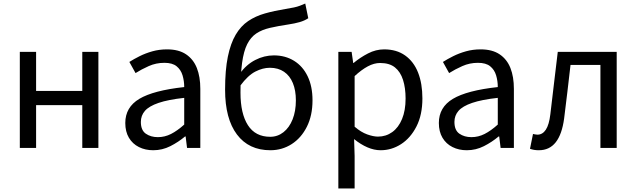

<svg xmlns="http://www.w3.org/2000/svg" viewBox="-20 -836 3597 1085"><path d="M92 0V-543H184V-322H445V-543H536V0H445V-242H184V0Z M846 13Q801 13 765 -5Q729 -23 708.5 -57.5Q688 -92 688 -141Q688 -230 767.5 -277.5Q847 -325 1021 -344Q1021 -379 1011.5 -410.5Q1002 -442 978 -461.5Q954 -481 909 -481Q862 -481 820.5 -462.5Q779 -444 746 -423L711 -486Q736 -502 769 -518.5Q802 -535 841 -546Q880 -557 924 -557Q990 -557 1031.5 -529Q1073 -501 1092.5 -451.5Q1112 -402 1112 -334V0H1037L1029 -65H1026Q988 -33 942.5 -10Q897 13 846 13ZM872 -61Q911 -61 946.5 -79Q982 -97 1021 -132V-283Q930 -273 876 -254.5Q822 -236 799 -209.5Q776 -183 776 -147Q776 -100 804 -80.5Q832 -61 872 -61Z M1508 13Q1386 13 1319 -76Q1252 -165 1252 -329Q1252 -440 1267.5 -515.5Q1283 -591 1312 -640Q1341 -689 1382.5 -717Q1424 -745 1477 -760Q1530 -775 1592 -785Q1623 -790 1641.5 -794Q1660 -798 1674.5 -803.5Q1689 -809 1705 -816L1722 -733Q1701 -719 1673 -711Q1645 -703 1611 -698Q1551 -689 1505.5 -678.5Q1460 -668 1428.5 -647Q1397 -626 1377 -586.5Q1357 -547 1348 -480.5Q1339 -414 1339 -312Q1339 -194 1381 -128.5Q1423 -63 1507 -63Q1549 -63 1582 -89Q1615 -115 1633.5 -161.5Q1652 -208 1652 -269Q1652 -325 1635 -366.5Q1618 -408 1585 -430.5Q1552 -453 1505 -453Q1465 -453 1423 -431.5Q1381 -410 1338 -352L1335 -420Q1372 -471 1422.5 -497Q1473 -523 1528 -523Q1592 -523 1641.5 -492.5Q1691 -462 1718.5 -405Q1746 -348 1746 -269Q1746 -183 1714 -119.5Q1682 -56 1628 -21.5Q1574 13 1508 13Z M1892 229V-543H1967L1976 -480H1978Q2015 -511 2059.5 -534Q2104 -557 2151 -557Q2221 -557 2269.5 -522.5Q2318 -488 2342.5 -426Q2367 -364 2367 -280Q2367 -187 2333.5 -121.5Q2300 -56 2246.5 -21.5Q2193 13 2131 13Q2094 13 2056 -3.5Q2018 -20 1981 -50L1984 45V229ZM2116 -64Q2161 -64 2196.5 -89.5Q2232 -115 2252 -163.5Q2272 -212 2272 -279Q2272 -339 2257.5 -384.5Q2243 -430 2212 -455Q2181 -480 2128 -480Q2094 -480 2058.5 -461Q2023 -442 1984 -406V-120Q2020 -89 2055 -76.5Q2090 -64 2116 -64Z M2618 13Q2573 13 2537 -5Q2501 -23 2480.5 -57.5Q2460 -92 2460 -141Q2460 -230 2539.5 -277.5Q2619 -325 2793 -344Q2793 -379 2783.5 -410.5Q2774 -442 2750 -461.5Q2726 -481 2681 -481Q2634 -481 2592.5 -462.5Q2551 -444 2518 -423L2483 -486Q2508 -502 2541 -518.5Q2574 -535 2613 -546Q2652 -557 2696 -557Q2762 -557 2803.5 -529Q2845 -501 2864.5 -451.5Q2884 -402 2884 -334V0H2809L2801 -65H2798Q2760 -33 2714.5 -10Q2669 13 2618 13ZM2644 -61Q2683 -61 2718.5 -79Q2754 -97 2793 -132V-283Q2702 -273 2648 -254.5Q2594 -236 2571 -209.5Q2548 -183 2548 -147Q2548 -100 2576 -80.5Q2604 -61 2644 -61Z M3025 13Q3010 13 2998.5 11Q2987 9 2975 5L2992 -79Q2998 -78 3004 -76.5Q3010 -75 3017 -75Q3046 -75 3064.5 -103Q3083 -131 3090 -190Q3101 -279 3111 -367.5Q3121 -456 3132 -543H3465V0H3373V-469H3204Q3195 -393 3186.5 -318.5Q3178 -244 3168 -167Q3156 -77 3120.5 -32Q3085 13 3025 13Z"/></svg>

Font: Noto Sans TC
Style: Regular
Weight: 400
Designer: Ryoko NISHIZUKA  (kana, bopomofo & ideographs); Paul D. Hunt (Latin, Greek & Cyrillic); Sandoll Communications , Soo-you
Foundry: Adobe
Version: Version 2.004-H2;hotconv 1.0.118;makeotfexe 2.5.65603